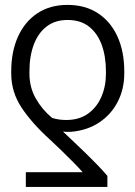

<svg xmlns="http://www.w3.org/2000/svg" viewBox="-20 -573 547 777"><path d="M414.6 183.6H84.5V124H314.5Q299.8 106.9 277.6 84.7Q255.4 62.5 231 38.3Q206.5 14.2 183.6 -6.8Q110.4 -72.8 67.9 -136.5Q25.4 -200.2 25.4 -275.4V-283.2Q25.4 -364.3 53 -425Q80.6 -485.8 131.6 -519.5Q182.6 -553.2 253.4 -553.2Q324.7 -553.2 376.2 -519.5Q427.7 -485.8 455.3 -425.3Q482.9 -364.7 482.9 -284.2V-275.9Q482.9 -212.9 456.5 -161.4Q430.2 -109.9 381.8 -77.6Q333.5 -45.4 268.1 -39.6Q258.3 -39.1 251.5 -39.3Q244.6 -39.6 234.9 -40.5Q256.3 -20 279.5 1.7Q302.7 23.4 326.2 46.4Q349.6 69.3 372.1 92.3Q394.5 115.2 414.6 138.7ZM408.7 -274.9V-283.2Q408.7 -345.2 391.4 -392.1Q374 -439 339.8 -465.6Q305.7 -492.2 253.4 -492.2Q203.1 -492.2 168.7 -465.8Q134.3 -439.5 116.7 -392.3Q99.1 -345.2 99.1 -283.2V-275.4Q99.1 -219.7 124.8 -174.6Q150.4 -129.4 190.9 -95.7Q205.6 -91.3 219.2 -89.4Q232.9 -87.4 247.6 -87.4Q300.3 -87.4 335.9 -112.8Q371.6 -138.2 390.1 -180.9Q408.7 -223.6 408.7 -274.9Z"/></svg>

Font: Inter 18pt Light
Style: Regular
Weight: 300
Designer: Rasmus Andersson
Foundry: rsms
Version: Version 4.001;git-66647c0bb